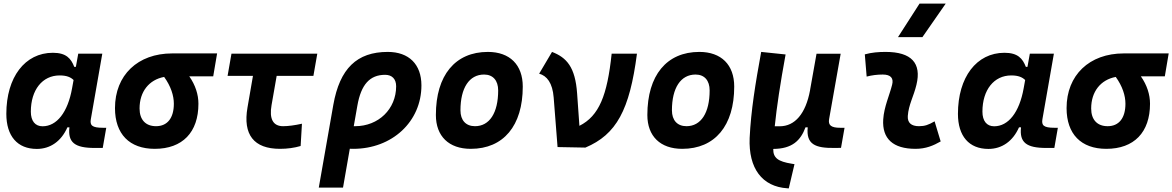

<svg xmlns="http://www.w3.org/2000/svg" viewBox="-20 -815 6497 1064"><path d="M400.4 -444.3H391.6C373.5 -490.7 347.2 -522.5 272.9 -522.5C118.2 -522.5 15.1 -387.2 15.1 -184.1C15.1 -60.5 76.7 10.3 184.1 10.3C259.3 10.3 319.8 -32.7 353.5 -109.4H364.7C355.5 -25.9 393.6 4.9 504.9 4.9H549.3L568.8 -106.9H550.3C489.3 -106.9 477.5 -120.6 483.4 -154.8L546.9 -517.6H413.6ZM310.5 -397C350.6 -397 372.1 -386.7 387.7 -371.6L379.4 -325.7C355.5 -191.9 294.4 -115.2 215.8 -115.2C174.8 -115.2 150.9 -144.5 150.9 -196.3C150.9 -316.9 214.8 -397 310.5 -397Z M837.4 9.8C991.2 9.8 1079.6 -81.5 1079.6 -240.2C1079.6 -291 1063 -343.3 1028.8 -392.1H1161.6L1183.1 -519H934.1C743.2 -519 617.2 -398.4 617.2 -215.8C617.2 -72.3 697.3 9.8 837.4 9.8ZM889.6 -388.7C926.8 -337.4 943.4 -285.2 943.4 -240.2C943.4 -161.1 907.7 -115.7 844.7 -115.7C786.6 -115.7 753.4 -151.9 753.4 -213.9C753.4 -307.6 806.2 -373 889.6 -388.7Z M1531.7 9.8C1572.3 9.8 1611.3 4.4 1646 -5.9L1653.3 -129.4C1613.3 -120.6 1577.6 -115.7 1548.8 -115.7C1493.2 -115.7 1471.2 -155.8 1484.9 -232.9L1513.2 -394.5H1716.8L1738.3 -517.6H1262.7L1241.2 -394.5H1381.8L1351.6 -219.7C1325.2 -68.8 1386.7 9.8 1531.7 9.8Z M2128.9 -527.3C1957.5 -527.3 1862.8 -435.1 1827.1 -233.9L1746.6 224.6H1880.9L1918.5 9.3C1924.8 9.8 1931.2 9.8 1937.5 9.8C2153.3 9.8 2315.4 -141.1 2315.4 -341.8C2315.4 -458.5 2246.1 -527.3 2128.9 -527.3ZM1960.4 -229.5C1981 -346.7 2029.3 -400.4 2114.3 -400.4C2152.8 -400.4 2175.3 -377 2175.3 -336.9C2175.3 -210.9 2077.6 -115.7 1948.2 -115.7C1945.8 -115.7 1942.9 -115.7 1940.4 -115.7Z M2588.9 9.8C2770 9.8 2877 -118.2 2877 -335C2877 -456.1 2805.2 -527.3 2683.6 -527.3C2502.4 -527.3 2395.5 -397.5 2395.5 -177.7C2395.5 -60.1 2467.3 9.8 2588.9 9.8ZM2612.3 -115.7C2561.5 -115.7 2531.7 -148.4 2531.7 -203.6C2531.7 -328.1 2580.6 -401.9 2662.6 -401.9C2711.9 -401.9 2740.7 -369.1 2740.7 -314C2740.7 -189.5 2692.9 -115.7 2612.3 -115.7Z M3069.8 0 3224.1 2.9C3396 -69.8 3469.2 -204.6 3509.8 -517.6H3369.6C3345.2 -285.6 3299.8 -172.4 3190.9 -117.7L3178.2 -296.9C3168 -443.4 3120.1 -496.1 3039.1 -527.3L2967.8 -406.7C3010.7 -395 3042 -355.5 3048.3 -274.4Z M3760.7 9.8C3941.9 9.8 4048.8 -118.2 4048.8 -335C4048.8 -456.1 3977.1 -527.3 3855.5 -527.3C3674.3 -527.3 3567.4 -397.5 3567.4 -177.7C3567.4 -60.1 3639.2 9.8 3760.7 9.8ZM3784.2 -115.7C3733.4 -115.7 3703.6 -148.4 3703.6 -203.6C3703.6 -328.1 3752.4 -401.9 3834.5 -401.9C3883.8 -401.9 3912.6 -369.1 3912.6 -314C3912.6 -189.5 3864.7 -115.7 3784.2 -115.7Z M4351.1 229 4382.8 94.7 4367.7 92.3C4292 80.1 4264.2 60.5 4265.1 10.3C4370.1 9.8 4417 -36.6 4443.8 -109.4H4456.1C4446.8 -15.1 4497.1 6.3 4605.5 4.9L4640.6 4.4L4660.2 -106.9H4636.2C4586.4 -106.9 4568.4 -120.6 4574.7 -155.3L4638.7 -517.1H4504.9L4470.7 -325.2V-325.7C4470.2 -323.7 4470.2 -321.3 4469.7 -319.3L4468.8 -313.5C4444.8 -185.1 4385.3 -115.2 4300.8 -115.2H4273.4C4284.2 -221.2 4303.7 -350.6 4333.5 -513.2L4198.2 -527.3C4166 -351.6 4141.6 -201.7 4134.3 -50.3C4127.4 118.2 4203.6 219.7 4343.3 228.5Z M5159.2 -142.6C5125.5 -123 5105 -115.7 5072.8 -115.7C5029.8 -115.7 5008.3 -134.8 5010.7 -172.4C5015.1 -234.9 5043.5 -281.2 5058.6 -345.2C5087.9 -465.3 5030.8 -527.3 4887.7 -527.3C4849.1 -527.3 4810.5 -524.4 4772.5 -513.7L4782.7 -390.6C4812.5 -398.4 4842.3 -401.9 4872.1 -401.9C4915.5 -401.9 4933.6 -382.3 4923.8 -345.2C4909.7 -288.1 4878.9 -222.7 4874.5 -153.3C4867.7 -46.4 4928.7 9.8 5053.7 9.8C5110.8 9.8 5152.8 -8.3 5192.9 -31.2ZM4956.5 -609.4H5091.8L5220.7 -794.9H5075.7Z M5673.8 -444.3H5665C5647 -490.7 5620.6 -522.5 5546.4 -522.5C5391.6 -522.5 5288.6 -387.2 5288.6 -184.1C5288.6 -60.5 5350.1 10.3 5457.5 10.3C5532.7 10.3 5593.3 -32.7 5627 -109.4H5638.2C5628.9 -25.9 5667 4.9 5778.3 4.9H5822.8L5842.3 -106.9H5823.7C5762.7 -106.9 5751 -120.6 5756.8 -154.8L5820.3 -517.6H5687ZM5584 -397C5624 -397 5645.5 -386.7 5661.1 -371.6L5652.8 -325.7C5628.9 -191.9 5567.9 -115.2 5489.3 -115.2C5448.2 -115.2 5424.3 -144.5 5424.3 -196.3C5424.3 -316.9 5488.3 -397 5584 -397Z M6110.8 9.8C6264.6 9.8 6353 -81.5 6353 -240.2C6353 -291 6336.4 -343.3 6302.2 -392.1H6435.1L6456.5 -519H6207.5C6016.6 -519 5890.6 -398.4 5890.6 -215.8C5890.6 -72.3 5970.7 9.8 6110.8 9.8ZM6163.1 -388.7C6200.2 -337.4 6216.8 -285.2 6216.8 -240.2C6216.8 -161.1 6181.2 -115.7 6118.2 -115.7C6060.1 -115.7 6026.9 -151.9 6026.9 -213.9C6026.9 -307.6 6079.6 -373 6163.1 -388.7Z"/></svg>

Font: Cascadia Code
Style: Bold Italic
Weight: 700
Italic angle: -10°
Monospace: yes
Designer: Aaron Bell
Foundry: Saja Typeworks
Version: Version 2404.023